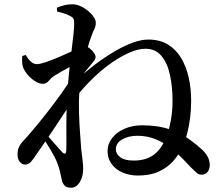

<svg xmlns="http://www.w3.org/2000/svg" viewBox="-20 -822 1040 898"><path d="M626 -1Q586 -1 553.5 -15Q521 -29 502 -55Q483 -81 483 -115Q483 -149 504.5 -176.5Q526 -204 563 -220Q600 -236 644 -236Q720 -236 774.5 -216.5Q829 -197 865.5 -170.5Q902 -144 923 -124Q941 -108 951 -89.5Q961 -71 961 -50Q961 -31 951 -18Q941 -5 923 -5Q910 -5 899.5 -14Q889 -23 872 -40Q858 -55 834.5 -79.5Q811 -104 779.5 -129Q748 -154 708.5 -170.5Q669 -187 623 -187Q581 -187 551.5 -170Q522 -153 522 -124Q522 -102 542.5 -86.5Q563 -71 605 -71Q661 -71 697 -96.5Q733 -122 756 -177Q770 -211 778.5 -256Q787 -301 787 -350Q787 -416 775 -471.5Q763 -527 735 -560.5Q707 -594 660 -594Q628 -594 588 -577Q548 -560 505 -530.5Q462 -501 421 -462Q380 -423 345 -380L349 -457Q365 -472 392 -494.5Q419 -517 453.5 -541.5Q488 -566 526 -587.5Q564 -609 602.5 -623Q641 -637 674 -637Q727 -637 765 -614Q803 -591 827 -551Q851 -511 862.5 -459.5Q874 -408 874 -351Q874 -307 869 -269Q864 -231 855.5 -198.5Q847 -166 834 -138Q818 -100 790.5 -69Q763 -38 722.5 -19.5Q682 -1 626 -1ZM98 -52Q84 -52 73 -65Q62 -78 62 -99Q62 -118 68 -132.5Q74 -147 88 -162Q106 -181 136 -216.5Q166 -252 200 -295.5Q234 -339 267 -385Q300 -431 325 -473L328 -366Q308 -335 285.5 -300.5Q263 -266 239.5 -230.5Q216 -195 192.5 -161Q169 -127 147 -95Q136 -78 125 -65.5Q114 -53 98 -52ZM312 56Q291 56 281.5 45.5Q272 35 268 15Q264 -5 260 -22Q256 -39 248 -59Q244 -71 235.5 -87.5Q227 -104 216 -122.5Q205 -141 193.5 -158.5Q182 -176 171 -191L183 -212Q195 -196 212.5 -176Q230 -156 246.5 -137.5Q263 -119 271 -110Q289 -93 290 -119Q291 -148 290.5 -193Q290 -238 291 -292Q292 -346 296 -397Q299 -445 304 -493Q309 -541 314.5 -584Q320 -627 323.5 -660.5Q327 -694 327 -712Q327 -729 323 -735.5Q319 -742 305 -749Q295 -754 280.5 -759Q266 -764 247 -768L246 -786Q263 -793 281 -797.5Q299 -802 318 -802Q337 -802 356 -793.5Q375 -785 391.5 -771.5Q408 -758 418 -743Q428 -728 428 -716Q428 -699 421 -685.5Q414 -672 405 -646Q398 -628 390 -598.5Q382 -569 374 -533Q366 -497 360 -460.5Q354 -424 351 -393Q348 -345 349.5 -294Q351 -243 354.5 -198.5Q358 -154 360 -123Q363 -98 366 -74.5Q369 -51 369 -32Q369 4 353 30Q337 56 312 56ZM182 -430Q163 -430 143.5 -442.5Q124 -455 108.5 -473.5Q93 -492 87 -510Q84 -522 83.5 -534.5Q83 -547 84 -560L100 -565Q112 -545 124.5 -533.5Q137 -522 153 -522Q166 -522 193 -531Q220 -540 252 -553.5Q284 -567 311.5 -580Q339 -593 352 -600Q363 -606 370.5 -606.5Q378 -607 386 -604Q401 -597 414 -581.5Q427 -566 427 -557Q427 -547 421 -539Q415 -531 405 -519Q388 -500 372 -478Q356 -456 340 -433L344 -492Q348 -500 353.5 -513.5Q359 -527 361 -536Q341 -528 316.5 -514.5Q292 -501 269.5 -488.5Q247 -476 233 -467Q218 -456 207 -443Q196 -430 182 -430Z"/></svg>

Font: Noto Serif KR SemiBold
Style: Regular
Weight: 600
Designer: Ryoko NISHIZUKA 西塚涼子 (kana & ideographs); Frank Grießhammer (Latin, Greek & Cyrillic); Wenlong ZHANG 张文龙 (bopomofo); San
Foundry: Adobe
Version: Version 2.003-H1;hotconv 1.1.1;makeotfexe 2.6.0